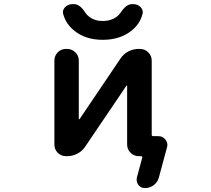

<svg xmlns="http://www.w3.org/2000/svg" viewBox="-20 -789 1040 946"><path d="M694.3 137.7Q673.8 137.7 662.1 122.1Q653.3 110.4 653.3 97.7Q653.3 91.8 654.3 85.9L680.7 -11.7Q681.6 -14.6 680.2 -17.1Q678.7 -19.5 675.8 -19.5H664.1Q640.6 -19.5 623.5 -36.1Q606.4 -52.7 606.4 -77.1V-365.2Q606.4 -367.2 605 -367.7Q603.5 -368.2 602.5 -366.2L400.4 -67.4Q385.7 -44.9 361.8 -32.2Q337.9 -19.5 310.5 -19.5H305.7Q281.2 -19.5 264.6 -36.1Q248 -52.7 248 -77.1V-490.2Q248 -514.6 264.6 -531.2Q281.2 -547.9 305.7 -547.9H310.5Q334 -547.9 351.1 -531.2Q368.2 -514.6 368.2 -490.2V-204.1Q368.2 -202.1 369.6 -201.7Q371.1 -201.2 372.1 -202.1L573.2 -500Q587.9 -522.5 611.8 -535.2Q635.7 -547.9 663.1 -547.9H669.9Q693.4 -547.9 710.4 -531.2Q727.5 -514.6 727.5 -490.2V-126Q727.5 -118.2 734.4 -118.2H759.8Q782.2 -118.2 794.9 -101.6Q804.7 -88.9 804.7 -75.2Q804.7 -69.3 802.7 -62.5L762.7 85.9Q756.8 108.4 737.8 123Q718.8 137.7 694.3 137.7ZM343.8 -639.6Q304.7 -671.9 292 -717.8Q290 -723.6 290 -728.5Q290 -742.2 300.8 -753.9Q315.4 -768.6 337.9 -768.6H344.7Q374 -768.6 400.4 -726.6Q407.2 -715.8 418.9 -707Q446.3 -685.5 486.3 -685.5Q526.4 -685.5 555.7 -707Q566.4 -715.8 574.2 -726.6Q601.6 -768.6 629.9 -768.6H636.7Q658.2 -768.6 672.9 -753.9Q683.6 -742.2 683.6 -728.5Q683.6 -723.6 681.6 -718.8Q669.9 -671.9 629.9 -639.6Q573.2 -592.8 486.3 -592.8Q399.4 -592.8 343.8 -639.6Z"/></svg>

Font: Rounded Mgen+ 1m medium
Style: Regular
Weight: 500
Designer: [Source Han Sans]
Ryoko NISHIZUKA  (kana & ideographs); Paul D. Hunt (Latin, Greek & Cyrillic); Wenlong ZHANG  (bopomofo
Version: Version 1.059.20150602